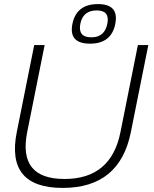

<svg xmlns="http://www.w3.org/2000/svg" viewBox="-20 -920 758 945"><path d="M62.5 -269.5 148.4 -698.2H199.7L113.8 -269.5Q67.9 -39.1 297.4 -39.1Q526.9 -39.1 572.8 -269.5L658.7 -698.2H710L624 -269.5Q569.3 4.9 288.6 4.9Q7.8 4.9 62.5 -269.5ZM429.7 -736.3Q495.1 -736.3 508.3 -803.2Q521.5 -868.7 456.1 -868.7Q388.7 -868.7 375.5 -803.2Q362.3 -736.3 429.7 -736.3ZM336.4 -802.2Q356 -899.9 462.4 -899.9Q566.9 -899.9 547.4 -802.2Q527.8 -705.1 423.3 -705.1Q316.9 -705.1 336.4 -802.2Z"/></svg>

Font: Sansation Light
Style: Light Italic
Weight: 300
Designer: Bernd Montag
Version: Version 1.301